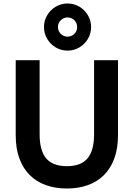

<svg xmlns="http://www.w3.org/2000/svg" viewBox="-20 -1065 766 1100"><path d="M367 -775Q330.5 -775 299.5 -793.2Q268.5 -811.5 250.2 -842.5Q232 -873.5 232 -910Q232 -946.5 250.2 -977.5Q268.5 -1008.5 299.5 -1026.8Q330.5 -1045 367 -1045Q403.5 -1045 434.5 -1026.8Q465.5 -1008.5 483.8 -977.5Q502 -946.5 502 -910Q502 -873.5 483.8 -842.5Q465.5 -811.5 434.5 -793.2Q403.5 -775 367 -775ZM367 -855Q390 -855 406 -871.2Q422 -887.5 422 -910Q422 -933 406 -949Q390 -965 367 -965Q344.5 -965 328.2 -949Q312 -933 312 -910Q312 -887.5 328.2 -871.2Q344.5 -855 367 -855ZM363 15Q298 15 244 -4Q190 -23 151.2 -61.2Q112.5 -99.5 91.2 -156.8Q70 -214 70 -290V-720H207V-296Q207 -202.5 244.5 -157.8Q282 -113 363 -113Q444 -113 481.5 -157.8Q519 -202.5 519 -296V-720H656V-290Q656 -214 634.8 -156.8Q613.5 -99.5 574.8 -61.2Q536 -23 482.2 -4Q428.5 15 363 15Z"/></svg>

Font: Vela Sans ExtBd
Style: Regular
Weight: 800
Designer: Principal design: Mikhail Sharanda - project Manrope.
Design modification: Ravid Balaliev
Foundry: Mikhail Sharanda
Version: Version 1.001